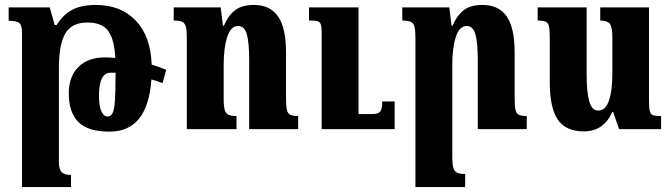

<svg xmlns="http://www.w3.org/2000/svg" viewBox="-20 -522 2716 776"><path d="M637 -186Q614 -195 592 -201Q577 10 423 10Q335 10 296.5 -29Q258 -68 258 -145Q258 -212 296.5 -251Q335 -290 405 -290Q420 -290 446 -288Q442 -364 417 -397.5Q392 -431 333 -431Q270 -431 244 -387Q218 -343 218 -245V132Q218 164 230 174.5Q242 185 267 185V234H69V-388Q69 -419 58.5 -428.5Q48 -438 15 -438V-492H181L201 -421H209Q236 -464 273 -483Q310 -502 367 -502Q468 -502 528.5 -439Q589 -376 593 -261Q625 -251 652 -240ZM447 -228H426Q404 -228 392 -205Q380 -182 380 -136Q380 -94 389.5 -72.5Q399 -51 415 -51Q428 -51 435 -65Q442 -79 444.5 -116Q447 -153 447 -228Z M1185 0H987V-281Q987 -351 977.5 -384Q968 -417 942 -417Q913 -417 898.5 -373Q884 -329 884 -260V-123Q884 -92 888.5 -77.5Q893 -63 903.5 -58Q914 -53 936 -53V0H735V-370Q735 -400 731 -414.5Q727 -429 716 -434Q705 -439 682 -439V-492H872L881 -418H885Q901 -457 928.5 -479.5Q956 -502 1006 -502Q1072 -502 1104 -455.5Q1136 -409 1136 -310V-128Q1136 -93 1139.5 -78Q1143 -63 1153 -58Q1163 -53 1185 -53ZM1575 0H1280V-390Q1280 -412 1277 -422Q1274 -432 1265.5 -435.5Q1257 -439 1239 -439H1229V-492H1429V-61H1482Q1508 -61 1516.5 -71Q1525 -81 1525 -112H1575Z M2109 0H1911V-281Q1911 -350 1901.5 -383.5Q1892 -417 1866 -417Q1837 -417 1822.5 -373Q1808 -329 1808 -260V111Q1808 142 1812.5 156.5Q1817 171 1827.5 176Q1838 181 1860 181V234H1659V-370Q1659 -400 1655 -414.5Q1651 -429 1640 -434Q1629 -439 1606 -439V-492H1796L1805 -418H1809Q1825 -457 1852.5 -479.5Q1880 -502 1930 -502Q1996 -502 2028 -455.5Q2060 -409 2060 -310V-128Q2060 -93 2063.5 -78Q2067 -63 2077 -58Q2087 -53 2109 -53Z M2202 -189V-364Q2202 -400 2199 -414.5Q2196 -429 2186 -434Q2176 -439 2153 -439V-492H2351V-220Q2351 -150 2361.5 -112.5Q2372 -75 2398 -75Q2427 -75 2441 -115Q2455 -155 2455 -227V-371Q2455 -413 2444.5 -426Q2434 -439 2406 -439V-492H2603V-120Q2603 -86 2606 -73.5Q2609 -61 2618 -57Q2627 -53 2652 -53V0H2482L2458 -70H2455Q2420 9 2340 9Q2266 9 2234 -39Q2202 -87 2202 -189Z"/></svg>

Font: Noto Serif Armenian Bold Cond
Style: Regular
Weight: 700
Width: 3
Designer: Monotype Design team
Foundry: Monotype Imaging Inc.
Version: Version 1.000